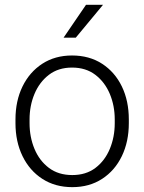

<svg xmlns="http://www.w3.org/2000/svg" viewBox="-20 -769 601 799"><path d="M44.4 -256.3V-272Q44.4 -349.1 73.7 -409.2Q103 -469.2 156 -503.7Q209 -538.1 279.8 -538.1Q351.6 -538.1 404.8 -503.7Q458 -469.2 487.1 -409.2Q516.1 -349.1 516.1 -272V-256.3Q516.1 -179.7 487.1 -119.4Q458 -59.1 405 -24.7Q352.1 9.8 280.8 9.8Q209.5 9.8 156.2 -24.7Q103 -59.1 73.7 -119.4Q44.4 -179.7 44.4 -256.3ZM103 -272V-256.3Q103 -198.7 123.5 -149.4Q144 -100.1 183.6 -70.3Q223.1 -40.5 280.8 -40.5Q337.9 -40.5 377.2 -70.3Q416.5 -100.1 437 -149.4Q457.5 -198.7 457.5 -256.3V-272Q457.5 -329.1 437 -378.2Q416.5 -427.2 377 -457.5Q337.4 -487.8 279.8 -487.8Q222.7 -487.8 183.3 -457.5Q144 -427.2 123.5 -378.2Q103 -329.1 103 -272ZM244.6 -612.3 337.9 -749H408.7L295.4 -612.3Z"/></svg>

Font: Vazirmatn RD UI FD ExtraLight
Style: Regular
Weight: 200
Designer: Saber Rastikerdar
Foundry: Saber Rastikerdar
Version: Version 33.003